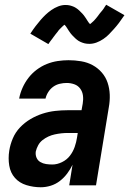

<svg xmlns="http://www.w3.org/2000/svg" viewBox="-20 -782 545 810"><path d="M152 8Q121 8 91.5 -1Q62 -10 43 -31.5Q24 -53 19 -83.5Q14 -114 19 -146Q23 -172 34 -198Q45 -224 64.5 -244.5Q84 -265 108.5 -279.5Q133 -294 159.5 -302.5Q186 -311 212.5 -314Q239 -317 265 -317H324L329 -345Q332 -362 330 -378.5Q328 -395 318.5 -408Q309 -421 293.5 -426.5Q278 -432 261 -432Q247 -432 232 -428.5Q217 -425 204.5 -416Q192 -407 183.5 -393.5Q175 -380 172 -366H61V-367Q65 -389 75 -411.5Q85 -434 100 -453.5Q115 -473 135 -488Q155 -503 177.5 -512Q200 -521 223.5 -524.5Q247 -528 269 -528Q296 -528 322.5 -523.5Q349 -519 371 -507Q393 -495 409.5 -476Q426 -457 434 -433Q442 -409 443 -382.5Q444 -356 439 -329L385 0H272L286 -87Q277 -68 263.5 -50Q250 -32 232.5 -18.5Q215 -5 194 1.5Q173 8 152 8ZM201 -88Q221 -88 241.5 -98Q262 -108 275 -125Q288 -142 295 -162Q302 -182 305 -202L308 -221H265Q252 -221 238.5 -219.5Q225 -218 211 -215Q197 -212 184 -206Q171 -200 159.5 -191Q148 -182 141 -169Q134 -156 131 -143Q129 -129 134 -117Q139 -105 150 -98.5Q161 -92 174 -90Q187 -88 201 -88ZM184 -596 108 -640Q119 -657 130 -671.5Q141 -686 151.5 -698Q162 -710 172.5 -720Q183 -730 196.5 -739.5Q210 -749 225.5 -755Q241 -761 256 -761Q261 -761 266 -760.5Q271 -760 275 -759Q279 -758 283.5 -756.5Q288 -755 292.5 -753Q297 -751 300.5 -748.5Q304 -746 307.5 -743.5Q311 -741 314 -738Q317 -735 320.5 -731.5Q324 -728 327.5 -724.5Q331 -721 333.5 -717.5Q336 -714 338.5 -710.5Q341 -707 343 -704Q345 -701 348 -696Q351 -691 354 -687Q357 -683 360 -680Q363 -677 362 -675H361Q360 -675 358.5 -675.5Q357 -676 356 -676H355L358 -679Q361 -681 364 -683.5Q367 -686 369.5 -688.5Q372 -691 374 -692.5Q376 -694 377.5 -696Q379 -698 381 -700Q383 -702 385 -704.5Q387 -707 389 -709.5Q391 -712 393 -714.5Q395 -717 397 -720Q399 -723 401.5 -726Q404 -729 406.5 -732Q409 -735 412 -738.5Q415 -742 417.5 -746Q420 -750 422.5 -754Q425 -758 428 -762L505 -718Q493 -700 482 -685.5Q471 -671 460.5 -659.5Q450 -648 440 -637.5Q430 -627 416 -617.5Q402 -608 387 -602.5Q372 -597 357 -597Q352 -597 347 -597.5Q342 -598 337.5 -599Q333 -600 329 -601.5Q325 -603 320 -605Q315 -607 311.5 -609.5Q308 -612 304.5 -614.5Q301 -617 298 -620Q295 -623 291.5 -626.5Q288 -630 284.5 -633.5Q281 -637 278.5 -640.5Q276 -644 273.5 -647.5Q271 -651 269 -654Q267 -657 264 -662Q261 -667 258 -671Q255 -675 252 -678Q249 -681 250 -682Q250 -683 250 -683Q250 -683 251 -683Q252 -683 254 -682.5Q256 -682 257 -682H258Q257 -681 254 -679Q251 -677 248 -674.5Q245 -672 242.5 -669.5Q240 -667 238 -665Q236 -663 234.5 -661.5Q233 -660 231 -658Q229 -656 227 -653.5Q225 -651 223.5 -648.5Q222 -646 219.5 -643.5Q217 -641 215 -638Q213 -635 210.5 -632Q208 -629 205.5 -625.5Q203 -622 200.5 -618.5Q198 -615 195 -611.5Q192 -608 189.5 -604Q187 -600 184 -596Z"/></svg>

Font: Iosevka Oblique
Style: Bold
Weight: 700
Italic angle: -9°
Monospace: yes
Designer: Belleve Invis
Foundry: Belleve Invis
Version: Version 32.5.0; ttfautohint (v1.8.4)